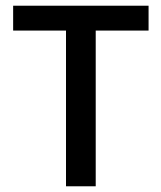

<svg xmlns="http://www.w3.org/2000/svg" viewBox="-20 -652 565 672"><path d="M211 0V-545H26V-632H500V-545H315V0Z"/></svg>

Font: Narnoor Medium
Style: Regular
Weight: 500
Designer: S. Sridhar Murthy
Foundry: SIL International
Version: Version 3.000